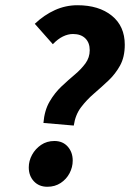

<svg xmlns="http://www.w3.org/2000/svg" viewBox="-20 -702 497 734"><path d="M146 -232Q150 -280 169.5 -313.5Q189 -347 215 -371.5Q241 -396 265.5 -416.5Q290 -437 306.5 -459.5Q323 -482 323 -510Q323 -539 306 -555.5Q289 -572 259 -572Q240 -572 220.5 -562.5Q201 -553 182 -533L113 -611Q149 -645 190 -663.5Q231 -682 276 -682Q358 -682 407.5 -642Q457 -602 457 -531Q457 -484 439 -451.5Q421 -419 394.5 -394Q368 -369 339.5 -344.5Q311 -320 289.5 -291.5Q268 -263 262 -222ZM161 12Q129 12 109.5 -9Q90 -30 90 -62Q90 -87 102.5 -110Q115 -133 137 -148Q159 -163 188 -163Q220 -163 239 -141.5Q258 -120 258 -88Q258 -63 246 -40Q234 -17 212 -2.5Q190 12 161 12Z"/></svg>

Font: Source Sans 3
Style: Bold Italic
Weight: 700
Italic angle: -11°
Designer: Paul D. Hunt
Foundry: Adobe
Version: Version 3.052;hotconv 1.1.0;makeotfexe 2.6.0